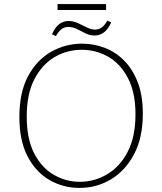

<svg xmlns="http://www.w3.org/2000/svg" viewBox="-20 -914 794 941"><path d="M369 7Q290 7 223 -31.5Q156 -70 115.5 -147Q75 -224 75 -341Q75 -462 118 -541.5Q161 -621 231 -660.5Q301 -700 382 -700Q440 -700 493.5 -679.5Q547 -659 589 -616.5Q631 -574 655.5 -509.5Q680 -445 680 -357Q680 -240 637.5 -159Q595 -78 524.5 -35.5Q454 7 369 7ZM371 -23Q442 -23 504.5 -59.5Q567 -96 605.5 -169.5Q644 -243 644 -354Q644 -460 607.5 -530.5Q571 -601 511 -635.5Q451 -670 380 -670Q309 -670 248 -634.5Q187 -599 149 -526.5Q111 -454 111 -343Q111 -234 147 -163.5Q183 -93 242.5 -58Q302 -23 371 -23ZM254 -737 235 -746Q250 -781 270.5 -796Q291 -811 315 -811Q340 -811 362.5 -800.5Q385 -790 406 -779.5Q427 -769 445 -769Q463 -769 477.5 -778.5Q492 -788 506 -813L525 -804Q509 -769 488.5 -754.5Q468 -740 444 -740Q420 -740 399 -750.5Q378 -761 357.5 -771.5Q337 -782 313 -782Q279 -782 254 -737ZM500 -894V-865H262V-894Z"/></svg>

Font: Bitter ExtraLight
Style: Regular
Weight: 200
Designer: Sol Matas, and Bitter project Authors
Foundry: Sol Matas
Version: Version 2.001